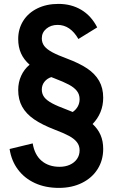

<svg xmlns="http://www.w3.org/2000/svg" viewBox="-20 -732 572 960"><path d="M28 13 143.5 -15Q153 42.5 188.2 72.2Q223.5 102 278 102Q306.5 102 329.2 91.8Q352 81.5 365 62.8Q378 44 378 19.5Q378 -4 364.5 -21.2Q351 -38.5 325 -52.5Q299 -66.5 253 -84Q190.5 -108 150.8 -135.2Q111 -162.5 91 -198.2Q71 -234 71 -282Q71 -320.5 85.8 -353Q100.5 -385.5 128 -408.5Q99 -434 85 -465.5Q71 -497 71 -537Q71 -587.5 96 -627.5Q121 -667.5 166.8 -690Q212.5 -712.5 272 -712.5Q336.5 -712.5 386.5 -682.8Q436.5 -653 466 -595L372 -537Q331.5 -607.5 268 -607.5Q234.5 -607.5 211.8 -588.5Q189 -569.5 189 -540Q189 -518.5 201.2 -502.2Q213.5 -486 240.5 -471.2Q267.5 -456.5 315 -439Q376.5 -416 415.8 -389.8Q455 -363.5 475.5 -327.8Q496 -292 496 -243.5Q496 -204.5 482.2 -171.2Q468.5 -138 443 -112Q469.5 -87.5 482.8 -57Q496 -26.5 496 12.5Q496 69 468.2 113.2Q440.5 157.5 390 182.5Q339.5 207.5 274.5 207.5Q207 207.5 154.8 183.5Q102.5 159.5 69.8 115.8Q37 72 28 13ZM315 -183.5Q341.5 -173 343.5 -172Q359.5 -183 368.8 -199.5Q378 -216 378 -236Q378 -260 364.5 -277.2Q351 -294.5 325 -308.5Q299 -322.5 253 -340L236.5 -346.5Q215 -339.5 202 -322.8Q189 -306 189 -284Q189 -262.5 201.2 -246.2Q213.5 -230 240.5 -215.5Q267.5 -201 315 -183.5Z"/></svg>

Font: HK Grotesk
Style: Bold
Weight: 700
Designer: Alfredo Marco Pradil
Foundry: Hanken Design Co.
Version: Version 3.001